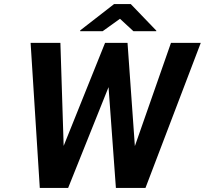

<svg xmlns="http://www.w3.org/2000/svg" viewBox="-20 -921 1004 941"><path d="M130 -711 175 0H314L512 -494L548 0H693L964 -711H818L641 -205L605 -711H495L292 -206L276 -711ZM373 -768H483L568 -829L634 -768H746V-771L621 -901H539L373 -772Z"/></svg>

Font: Aerodynamic
Style: Obl
Weight: 500
Designer: Google
Version: Version 2.000980; 2014